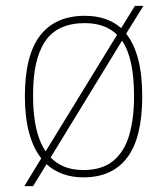

<svg xmlns="http://www.w3.org/2000/svg" viewBox="-20 -596 571 656"><path d="M121 -55Q94 -89 79.5 -142Q65 -195 65 -267Q65 -407 117 -474.5Q169 -542 270 -542Q346 -542 394 -500L441 -576H470L411 -481Q438 -447 452 -394Q466 -341 466 -267Q466 -126 415 -58Q364 10 265 10Q227 10 195 -1.5Q163 -13 139 -35L93 40H63ZM265 -15Q329 -15 367 -46.5Q405 -78 421.5 -134.5Q438 -191 438 -267Q438 -332 428 -379Q418 -426 397 -457L153 -58Q173 -37 201 -26Q229 -15 265 -15ZM380 -477Q360 -497 332.5 -507Q305 -517 270 -517Q176 -517 134 -454.5Q92 -392 93 -267Q93 -206 103.5 -158.5Q114 -111 136 -79Z"/></svg>

Font: Noto Serif Armenian Thin
Style: Regular
Weight: 250
Version: Version 2.007